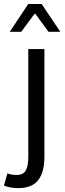

<svg xmlns="http://www.w3.org/2000/svg" viewBox="-60 -734 327 971"><path d="M164.6 -485.8V59.1Q164.6 136.2 133.3 176.8Q102.1 217.3 32.2 217.3Q-8.3 217.3 -40 204.6L-22.9 143.1Q0.5 150.9 22.9 150.9Q57.6 150.9 70.3 128.4Q83 106 83 58.6V-485.8ZM150.4 -713.9 245.1 -573.2H185.5L118.7 -664.1H114.7L47.4 -573.2H-10.7L83 -713.9Z"/></svg>

Font: Varta
Style: Regular
Weight: 400
Designer: Joana Correia, Viktoriya Grabowska, Eben Sorkin
Foundry: Sorkin Type
Version: Version 1.003; ttfautohint (v1.3) -l 8 -r 24 -G 200 -x 12 -H